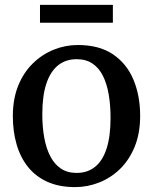

<svg xmlns="http://www.w3.org/2000/svg" viewBox="-20 -754 625 785"><path d="M32.5 -279Q32.5 -349.5 54.5 -403.8Q76.5 -458 114.5 -495Q152.5 -532 200 -551Q247.5 -570 298 -570Q385.5 -570 441.8 -532Q498 -494 525.5 -428.5Q553 -363 553 -280Q553 -209 530.8 -154.5Q508.5 -100 470.8 -63.2Q433 -26.5 385.2 -7.8Q337.5 11 287 11Q221.5 11 173.5 -10.8Q125.5 -32.5 94.2 -71.8Q63 -111 47.8 -164Q32.5 -217 32.5 -279ZM293.5 -47Q337.5 -47 368.5 -71.8Q399.5 -96.5 415.8 -146.5Q432 -196.5 432 -272Q432 -324 424.5 -367.8Q417 -411.5 400.8 -444Q384.5 -476.5 358 -494.2Q331.5 -512 293.5 -512Q249 -512 217.8 -487.2Q186.5 -462.5 169.8 -412.8Q153 -363 153 -287Q153 -234.5 161 -190.8Q169 -147 185.8 -114.8Q202.5 -82.5 229 -64.8Q255.5 -47 293.5 -47ZM441.5 -734V-661H143.5V-734Z"/></svg>

Font: Merriweather Medium
Style: Regular
Weight: 500
Version: Version 2.100